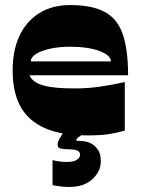

<svg xmlns="http://www.w3.org/2000/svg" viewBox="-20 -528 559 760"><path d="M325 8Q249 8 193.5 -8Q138 -24 101.5 -56Q65 -88 47.5 -136.5Q30 -185 30 -250Q30 -328 57 -386Q84 -444 135.5 -476Q187 -508 258 -508Q342 -508 392.5 -482Q443 -456 465 -395Q487 -334 487 -230H97Q103 -215 117.5 -205Q132 -195 154.5 -189Q177 -183 207.5 -180.5Q238 -178 277 -178Q324 -178 368.5 -184Q413 -190 474 -203V-11Q443 -2 410.5 3Q378 8 325 8ZM419 -285Q419 -309 374 -326Q329 -343 258 -343Q213 -343 177.5 -335Q142 -327 122 -314Q102 -301 102 -285ZM188 205V106Q205 110 218.5 111.5Q232 113 243 113Q273 113 285 104Q297 95 297 85Q297 72 285 67.5Q273 63 251 63Q232 63 220 60Q208 57 208 46Q208 35 214 24Q220 13 228 0H312Q296 11 289 16.5Q282 22 282 25Q282 29 285 29.5Q288 30 299 30Q306 30 318 32Q330 34 341 40Q354 47 366.5 63Q379 79 379 111Q379 150 346 181Q313 212 254 212Q239 212 224.5 210.5Q210 209 188 205Z"/></svg>

Font: Ojuju ExtraBold
Style: Regular
Weight: 800
Designer: Chisaokwu Joboson, Mirko Velimirovic
Foundry: Udi Foundry
Version: Version 1.000